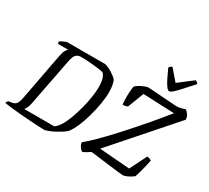

<svg xmlns="http://www.w3.org/2000/svg" viewBox="-186 -1251 1681 1546"><g transform="rotate(30 654.0 -478.0)"><path d="M374 0Q348 0 308.5 -2Q269 -4 224 -7.5Q179 -11 134.5 -14.5Q90 -18 52.5 -22.5Q15 -27 -9 -31Q-6 -39 -2.5 -45.5Q1 -52 5 -55L33 -59Q54 -62 66 -71Q78 -80 85.5 -99Q93 -118 99 -152L179 -576Q186 -614 197.5 -632.5Q209 -651 215 -655H123Q120 -659 118.5 -663.5Q117 -668 117 -674Q123 -680 136.5 -687Q150 -694 163 -699Q176 -704 182 -704H531Q548 -700 565.5 -692Q583 -684 600 -673.5Q617 -663 631.5 -651.5Q646 -640 655 -628Q664 -607 668 -579.5Q672 -552 672 -522Q672 -473 661.5 -411Q651 -349 633.5 -287Q616 -225 593.5 -173Q571 -121 546 -91Q529 -76 507.5 -62Q486 -48 462.5 -35.5Q439 -23 416 -14Q393 -5 374 0ZM149 -65H426Q450 -79 473 -116Q496 -153 515 -204.5Q534 -256 549 -313.5Q564 -371 572 -424.5Q580 -478 580 -519Q580 -559 572 -589Q564 -619 545 -637Q527 -642 493.5 -646Q460 -650 419.5 -653.5Q379 -657 337 -657Q311 -657 296.5 -646Q282 -635 275 -617Q268 -599 264 -578L177 -130Q172 -105 163.5 -89Q155 -73 149 -65ZM725 0Q719 0 709 -11Q699 -22 691 -37Q683 -52 683 -65Q723 -97 777.5 -151Q832 -205 895.5 -274Q959 -343 1025 -419Q1072 -472 1119.5 -529.5Q1167 -587 1209 -638L919 -650L862 -501Q857 -497 843.5 -494Q830 -491 816 -491Q813 -516 812.5 -547.5Q812 -579 814 -609Q816 -639 820 -661Q830 -671 845 -681Q860 -691 876.5 -698.5Q893 -706 906 -710.5Q919 -715 925 -715Q932 -715 961 -713Q990 -711 1029 -708.5Q1068 -706 1106 -703Q1144 -700 1171.5 -698.5Q1199 -697 1203 -697Q1212 -697 1225 -699.5Q1238 -702 1252 -706Q1266 -710 1276 -714Q1288 -706 1302.5 -686Q1317 -666 1317 -640L837 -94L1119 -72L1197 -228Q1213 -228 1223 -223.5Q1233 -219 1238 -214Q1233 -189 1226 -158.5Q1219 -128 1210.5 -98Q1202 -68 1194 -44Q1179 -32 1161 -22Q1143 -12 1127 -6Q1111 0 1101 0Q1090 0 1058 -3.5Q1026 -7 984.5 -12.5Q943 -18 901.5 -23Q860 -28 829.5 -32Q799 -36 790 -36Q767 -21 749 -10.5Q731 0 725 0ZM1086 -772Q1075 -772 1060 -791Q1045 -810 1026.5 -846.5Q1008 -883 985 -934Q990 -941 995.5 -947Q1001 -953 1012 -956L1098 -856L1228 -956Q1238 -952 1245 -946Q1252 -940 1253 -934Q1208 -884 1175 -847.5Q1142 -811 1120.5 -791.5Q1099 -772 1086 -772Z"/></g></svg>

Font: Texturina Medium 12pt Light
Style: Italic
Weight: 300
Italic angle: -11°
Version: Version 1.002